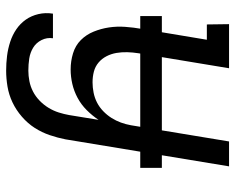

<svg xmlns="http://www.w3.org/2000/svg" viewBox="-92 -468 783 640"><g transform="rotate(90 300.0 -148.5)"><path d="M216 223Q191 223 167 220Q143 217 120 209.5Q97 202 78 189Q59 176 46 157.5Q33 139 27.5 115.5Q22 92 26 67H108Q105 87 114 105Q123 123 139.5 133Q156 143 175.5 146Q195 149 216 149Q233 149 251 145.5Q269 142 285.5 133.5Q302 125 316 111.5Q330 98 340 81.5Q350 65 355.5 47.5Q361 30 364 13L380 -85Q366 -64 347.5 -45.5Q329 -27 306.5 -15Q284 -3 260 2.5Q236 8 212 8Q184 8 158 0Q132 -8 114 -26Q96 -44 86 -68.5Q76 -93 72 -119.5Q68 -146 70 -174Q72 -202 77 -230L113 -446H62L61 -520H208L158 -218Q155 -199 154.5 -180.5Q154 -162 157 -144.5Q160 -127 168 -111.5Q176 -96 189 -85Q202 -74 219 -69.5Q236 -65 255 -65Q272 -65 289.5 -68.5Q307 -72 322.5 -80Q338 -88 351 -100.5Q364 -113 373.5 -128Q383 -143 389 -159.5Q395 -176 398 -193L452 -520H535L445 25Q440 51 431 77.5Q422 104 407 127.5Q392 151 369.5 170.5Q347 190 321.5 202Q296 214 269 218.5Q242 223 216 223ZM34 -224V-296H540V-224Z"/></g></svg>

Font: Iosevka Etoile
Style: Italic
Weight: 400
Italic angle: -9°
Designer: Belleve Invis
Foundry: Belleve Invis
Version: Version 22.1.2; ttfautohint (v1.8.4)